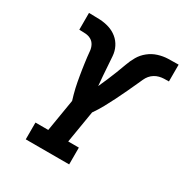

<svg xmlns="http://www.w3.org/2000/svg" viewBox="-170 -868 957 1000"><g transform="rotate(30 309.0 -367.5)"><path d="M123 0V-101H200L232 -294Q227 -310 222.5 -326.5Q218 -343 214 -360Q210 -377 207 -394Q204 -411 201 -428Q198 -445 195.5 -462Q193 -479 190.5 -496.5Q188 -514 186 -531Q184 -548 182.5 -565.5Q181 -583 173 -598.5Q165 -614 150.5 -622.5Q136 -631 118 -632.5Q100 -634 82 -634Q82 -634 81.5 -634Q81 -634 81 -634H79V-735H81Q82 -735 82.5 -735Q83 -735 83 -735H85Q85 -735 85.5 -735Q86 -735 86 -735Q115 -735 144.5 -733.5Q174 -732 201 -723.5Q228 -715 249.5 -697.5Q271 -680 283.5 -655Q296 -630 298 -601.5Q300 -573 302 -544Q304 -515 306 -486.5Q308 -458 311 -429Q324 -457 335.5 -484.5Q347 -512 358 -539.5Q369 -567 379 -595.5Q389 -624 404 -650Q419 -676 443.5 -695.5Q468 -715 497 -724Q526 -733 554.5 -734Q583 -735 612 -735Q612 -735 612 -735Q612 -735 613 -735H614Q615 -735 616 -735Q617 -735 618 -735V-634H617Q603 -634 589 -633.5Q575 -633 561 -629.5Q547 -626 534 -618Q521 -610 511.5 -598.5Q502 -587 496 -573.5Q490 -560 484 -547Q469 -514 454 -482Q439 -450 423 -418Q407 -386 390 -355Q373 -324 352 -294L320 -101H384V0Z"/></g></svg>

Font: Iosevka Etoile Oblique
Style: Bold
Weight: 700
Italic angle: -9°
Designer: Belleve Invis
Foundry: Belleve Invis
Version: Version 15.5.2; ttfautohint (v1.8.4)